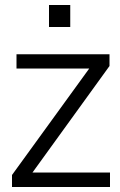

<svg xmlns="http://www.w3.org/2000/svg" viewBox="-20 -748 482 768"><path d="M261 -640V-728H176V-640ZM420 0V-58H110L418 -484V-531H46V-474H337L28 -48V0Z"/></svg>

Font: Plus Jakarta Sans Light
Style: Regular
Weight: 300
Designer: Gumpita Rahayu
Foundry: Tokotype
Version: Version 2.071;gftools[0.9.30]